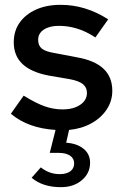

<svg xmlns="http://www.w3.org/2000/svg" viewBox="-20 -529 519 795"><path d="M232 246Q194 246 163.5 236Q133 226 111 207L149 164Q184 192 227 192Q256 192 271.5 180Q287 168 287 147Q287 127 270 115.5Q253 104 223 104H186L210 9Q96 2 25 -58L78 -133Q128 -102 164.5 -89Q201 -76 239 -76Q284 -76 312 -95Q340 -114 340 -144Q340 -167 323.5 -180.5Q307 -194 270 -201L182 -216Q109 -230 73 -264Q37 -298 37 -354Q37 -401 61.5 -435.5Q86 -470 129.5 -489.5Q173 -509 231 -509Q283 -509 332 -494Q381 -479 428 -449L375 -374Q337 -399 299.5 -410.5Q262 -422 224 -422Q185 -422 161.5 -406.5Q138 -391 138 -364Q138 -340 153.5 -327.5Q169 -315 208 -309L297 -292Q372 -279 408.5 -244.5Q445 -210 445 -153Q445 -111 422 -76Q399 -41 358.5 -18.5Q318 4 266 9L254 62Q299 65 326 87Q353 109 353 145Q353 188 319 217Q285 246 232 246Z"/></svg>

Font: Red Hat Text Medium
Style: Regular
Weight: 500
Designer: Pentagram, MCKL
Foundry: Pentagram, MCKL
Version: Version 1.023